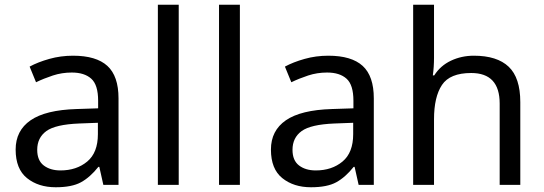

<svg xmlns="http://www.w3.org/2000/svg" viewBox="-20 -780 2296 810"><path d="M288 -545Q386 -545 433 -502Q480 -459 480 -365V0H416L399 -76H395Q360 -32 321.5 -11Q283 10 215 10Q142 10 94 -28.5Q46 -67 46 -149Q46 -229 109 -272.5Q172 -316 303 -320L394 -323V-355Q394 -422 365 -448Q336 -474 283 -474Q241 -474 203 -461.5Q165 -449 132 -433L105 -499Q140 -518 188 -531.5Q236 -545 288 -545ZM314 -259Q214 -255 175.5 -227Q137 -199 137 -148Q137 -103 164.5 -82Q192 -61 235 -61Q303 -61 348 -98.5Q393 -136 393 -214V-262Z M734 0H646V-760H734Z M992 0H904V-760H992Z M1365 -545Q1463 -545 1510 -502Q1557 -459 1557 -365V0H1493L1476 -76H1472Q1437 -32 1398.5 -11Q1360 10 1292 10Q1219 10 1171 -28.5Q1123 -67 1123 -149Q1123 -229 1186 -272.5Q1249 -316 1380 -320L1471 -323V-355Q1471 -422 1442 -448Q1413 -474 1360 -474Q1318 -474 1280 -461.5Q1242 -449 1209 -433L1182 -499Q1217 -518 1265 -531.5Q1313 -545 1365 -545ZM1391 -259Q1291 -255 1252.5 -227Q1214 -199 1214 -148Q1214 -103 1241.5 -82Q1269 -61 1312 -61Q1380 -61 1425 -98.5Q1470 -136 1470 -214V-262Z M1811 -537Q1811 -497 1806 -462H1812Q1838 -503 1882.5 -524Q1927 -545 1979 -545Q2077 -545 2126 -498.5Q2175 -452 2175 -349V0H2088V-343Q2088 -472 1968 -472Q1878 -472 1844.5 -421.5Q1811 -371 1811 -277V0H1723V-760H1811Z"/></svg>

Font: Noto Sans Kaithi
Style: Regular
Weight: 400
Designer: Monotype Design Team
Foundry: Monotype Imaging Inc.
Version: Version 2.005; ttfautohint (v1.8.4.7-5d5b)